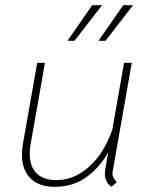

<svg xmlns="http://www.w3.org/2000/svg" viewBox="-20 -713 582 743"><path d="M415 -41Q415 -25 432 -8L411 10Q386 -9 386 -39Q386 -50 387 -56L399 -124Q366 -65 314.5 -27.5Q263 10 190 10Q132 10 98.5 -22.5Q65 -55 65 -115Q65 -138 69 -158L124 -470H154L99 -158Q95 -139 95 -118Q95 -69 121.5 -42.5Q148 -16 197 -16Q251 -16 295.5 -45.5Q340 -75 370 -120Q400 -165 415 -213L460 -470H490L416 -50Q415 -47 415 -41ZM337 -693H375L268 -555H241ZM457 -693H495L388 -555H361Z"/></svg>

Font: KoHo ExtraLight
Style: Italic
Weight: 275
Italic angle: -10°
Version: Version 1.000; ttfautohint (v1.6)